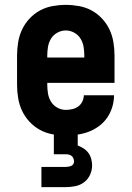

<svg xmlns="http://www.w3.org/2000/svg" viewBox="-20 -548 540 788"><path d="M250 8Q222 8 195 3Q168 -2 144 -15Q120 -28 101 -48.5Q82 -69 70.5 -93.5Q59 -118 54.5 -145.5Q50 -173 50 -200V-320Q50 -347 54.5 -374.5Q59 -402 70.5 -426.5Q82 -451 101 -471.5Q120 -492 144 -505Q168 -518 195.5 -523Q223 -528 250 -528Q277 -528 304.5 -523Q332 -518 356 -505Q380 -492 399 -471.5Q418 -451 429.5 -426.5Q441 -402 445.5 -374.5Q450 -347 450 -320V-208H174V-200Q174 -182 177 -164Q180 -146 189.5 -130.5Q199 -115 215.5 -106Q232 -97 250 -97Q263 -97 276.5 -100Q290 -103 301 -111Q312 -119 318 -131.5Q324 -144 324 -157H448Q448 -133 441 -109.5Q434 -86 420.5 -66Q407 -46 387 -31Q367 -16 344.5 -7.5Q322 1 298 4.5Q274 8 250 8ZM174 -312H326V-320Q326 -338 323 -356Q320 -374 310.5 -389.5Q301 -405 284.5 -414Q268 -423 250 -423Q232 -423 215.5 -414Q199 -405 189.5 -389.5Q180 -374 177 -356Q174 -338 174 -320ZM150 220V137H250Q256 137 261.5 136Q267 135 272 133Q277 131 280.5 126Q284 121 284 115Q284 109 281.5 102.5Q279 96 274 92Q269 88 262.5 86.5Q256 85 250 85H201V0H299V49Q312 54 323.5 61.5Q335 69 343 80Q351 91 354.5 104.5Q358 118 358 131Q358 151 349.5 169.5Q341 188 325 200Q309 212 289.5 216Q270 220 250 220Z"/></svg>

Font: Iosevka Extrabold
Style: Regular
Weight: 800
Monospace: yes
Designer: Belleve Invis
Foundry: Belleve Invis
Version: Version 32.5.0; ttfautohint (v1.8.4)